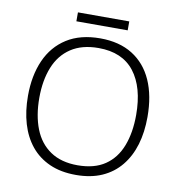

<svg xmlns="http://www.w3.org/2000/svg" viewBox="-91 -923 950 1017"><g transform="rotate(10 384.0 -415.0)"><path d="M705 -358Q705 -276 685 -209Q665 -142 624.5 -92.5Q584 -43 524 -16.5Q464 10 384 10Q303 10 242.5 -17Q182 -44 142 -93Q102 -142 82 -209.5Q62 -277 62 -359Q62 -468 98.5 -550.5Q135 -633 207.5 -679Q280 -725 387 -725Q490 -725 561 -680.5Q632 -636 668.5 -554Q705 -472 705 -358ZM123 -359Q123 -264 151 -192.5Q179 -121 237.5 -81.5Q296 -42 384 -42Q474 -42 531.5 -81Q589 -120 616.5 -191.5Q644 -263 644 -358Q644 -507 579.5 -590Q515 -673 387 -673Q298 -673 239 -634Q180 -595 151.5 -524Q123 -453 123 -359ZM522 -840V-792H246V-840Z"/></g></svg>

Font: Noto Sans Hebrew Light
Style: Regular
Weight: 300
Designer: Monotype Design Team
Foundry: Monotype Imaging Inc.
Version: Version 2.003